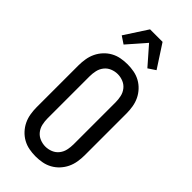

<svg xmlns="http://www.w3.org/2000/svg" viewBox="-303 -1038 1107 1107"><g transform="rotate(45 250.0 -484.5)"><path d="M250 8Q223 8 196.5 3Q170 -2 146.5 -15Q123 -28 104.5 -48Q86 -68 74.5 -92Q63 -116 58.5 -143Q54 -170 54 -196V-539Q54 -565 58.5 -592Q63 -619 74.5 -643Q86 -667 104.5 -687Q123 -707 146.5 -720Q170 -733 196.5 -738Q223 -743 250 -743Q277 -743 303.5 -738Q330 -733 353.5 -720Q377 -707 395.5 -687Q414 -667 425.5 -643Q437 -619 441.5 -592Q446 -565 446 -539V-196Q446 -170 441.5 -143Q437 -116 425.5 -92Q414 -68 395.5 -48Q377 -28 353.5 -15Q330 -2 303.5 3Q277 8 250 8ZM250 -72Q273 -72 295 -81Q317 -90 331.5 -108.5Q346 -127 351 -150Q356 -173 356 -196V-539Q356 -562 351 -585Q346 -608 331.5 -626.5Q317 -645 295 -654Q273 -663 250 -663Q227 -663 205 -654Q183 -645 168.5 -626.5Q154 -608 149 -585Q144 -562 144 -539V-196Q144 -173 149 -150Q154 -127 168.5 -108.5Q183 -90 205 -81Q227 -72 250 -72ZM153 -807 108 -837 199 -977H301L392 -837L347 -807L250 -918Z"/></g></svg>

Font: Iosevka SS18 Medium
Style: Regular
Weight: 500
Monospace: yes
Designer: Belleve Invis
Foundry: Belleve Invis
Version: Version 25.1.1; ttfautohint (v1.8.4)